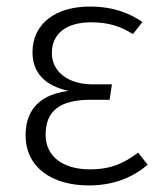

<svg xmlns="http://www.w3.org/2000/svg" viewBox="-20 -554 493 585"><path d="M253 -534C150 -534 79 -482 79 -395C79 -332 117 -293 189 -277C113 -268 58 -229 58 -142C58 -44 138 11 251 11C327 11 385 -14 430 -52L401 -89C358 -57 319 -38 254 -38C171 -38 119 -78 119 -143C119 -217 163 -250 257 -250H314L321 -297H262C186 -297 138 -337 138 -392C138 -451 181 -486 258 -486C312 -486 349 -473 385 -450L414 -487C374 -514 326 -534 253 -534Z"/></svg>

Font: FiraGO Light
Style: Regular
Weight: 300
Designer: bBox Type
Foundry: bBox Type GmbH
Version: Version 1.001;PS 001.001;hotconv 1.0.88;makeotf.lib2.5.64775